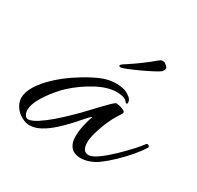

<svg xmlns="http://www.w3.org/2000/svg" viewBox="-111 -592 746 728"><g transform="rotate(30 262.0 -227.5)"><path d="M319 10Q302 10 287.5 2Q273 -6 266 -28Q263 -37 263 -53Q263 -75 269 -102Q275 -129 282 -148Q277 -146 263.5 -130.5Q250 -115 230.5 -93.5Q211 -72 187.5 -50.5Q164 -29 139 -15Q114 -1 90 -1Q74 -1 56 -10.5Q38 -20 27 -35Q12 -55 12 -76Q12 -103 30.5 -132Q49 -161 78.5 -188.5Q108 -216 141.5 -238.5Q175 -261 205.5 -276.5Q236 -292 255 -297Q275 -303 300 -303Q314 -303 329 -299.5Q344 -296 354 -288Q362 -284 367 -277Q372 -270 372 -262Q372 -254 365 -257Q357 -269 343.5 -272.5Q330 -276 316 -276Q276 -276 228 -250Q180 -224 142 -189Q130 -179 109.5 -154.5Q89 -130 72 -101Q55 -72 55 -48Q55 -35 62 -25Q66 -18 75 -18Q89 -18 112.5 -33Q136 -48 161 -69.5Q186 -91 206.5 -111Q227 -131 236 -140Q241 -145 255.5 -160.5Q270 -176 287 -194Q304 -212 317.5 -225Q331 -238 335 -238Q340 -238 351.5 -235.5Q363 -233 371 -228Q379 -223 374 -215Q348 -177 332.5 -135.5Q317 -94 314 -70Q313 -66 313 -62.5Q313 -59 313 -55Q313 -15 341 -15Q356 -15 381 -33Q406 -51 432 -76Q458 -101 479.5 -124.5Q501 -148 509 -160Q512 -163 515 -163Q519 -163 522 -159.5Q525 -156 522 -151Q511 -133 490 -108Q469 -83 443 -58Q417 -33 392 -15Q379 -5 359 2.5Q339 10 319 10ZM281 -364Q273 -364 273 -368Q273 -373 288 -382Q298 -388 319.5 -403Q341 -418 368 -439Q382 -451 391 -458Q400 -465 404 -465Q407 -465 411.5 -465Q416 -465 421 -460Q432 -452 432 -446Q432 -442 430 -438.5Q428 -435 425 -431Q418 -425 397 -414Q376 -403 351 -391.5Q326 -380 306 -372Q286 -364 281 -364Z"/></g></svg>

Font: Allura
Style: Regular
Weight: 400
Designer: Robert E. Leuschke
Foundry: Robert E. Leuschke
Version: Version 1.110